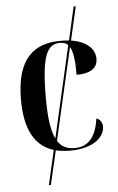

<svg xmlns="http://www.w3.org/2000/svg" viewBox="-59 -755 598 970"><g transform="rotate(-5 239.5 -270.0)"><path d="M149 174H159L199 2C221 7 245 10 270 10C396 10 447 -49 447 -96C447 -118 436 -135 417 -140C403 -38 358 -1 295 -1C257 -1 229 -14 209 -45L316 -512C331 -487 337 -442 337 -369C420 -369 444 -403 444 -441C444 -494 399 -532 324 -544L363 -714H352L314 -545C300 -547 285 -547 270 -547C139 -547 46 -480 46 -267C46 -107 101 -28 189 -1ZM172 -268C172 -479 202 -537 266 -537C284 -537 298 -533 308 -522L202 -58C181 -100 172 -167 172 -268Z"/></g></svg>

Font: Noto Serif Display SemiCondensed SemiBold
Style: Regular
Weight: 600
Width: 4
Designer: Monotype Design Team
Foundry: Monotype Imaging Inc.
Version: Version 2.009